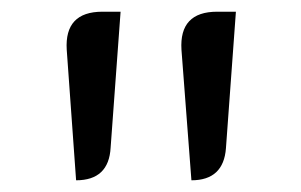

<svg xmlns="http://www.w3.org/2000/svg" viewBox="-20 -791 515 328"><path d="M110 -483 94 -706Q90 -771 155 -771H186L169 -539Q166 -483 110 -483ZM307 -483 290 -706Q286 -771 351 -771H383L366 -538Q362 -483 307 -483Z"/></svg>

Font: Swei Toothpaste CJK TC
Style: Regular
Weight: 400
Version: Version 1.0